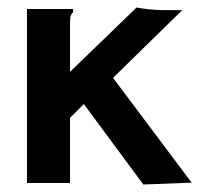

<svg xmlns="http://www.w3.org/2000/svg" viewBox="-20 -489 540 513"><path d="M204 -211 167 -174V0H52V-465H175V-456Q169 -450 168 -443Q167 -436 167 -419V-297L345 -469Q360 -466 380 -464Q400 -462 413 -462H467L282 -281L492 -1L363 4Z"/></svg>

Font: Ligconsolata
Style: Bold
Weight: 700
Monospace: yes
Designer: Raph Levien, Cyreal, Brenton Simpson
Foundry: Raph Levien, Cyreal, Google
Version: Version 3.001; ttfautohint (v1.8.2.53-6de2)